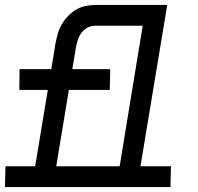

<svg xmlns="http://www.w3.org/2000/svg" viewBox="-28 -755 798 775"><path d="M-8 0 -6 -84H114L165 -392H50L51 -476H179L196 -580Q200 -600 205.5 -619.5Q211 -639 221.5 -657Q232 -675 247 -690.5Q262 -706 280 -716.5Q298 -727 318 -731Q338 -735 358 -735H647L539 -84H662L660 0ZM455 -84 548 -651H356Q341 -651 326.5 -644Q312 -637 302 -624Q292 -611 287 -596.5Q282 -582 279 -567L264 -476H417L415 -392H250L199 -84Z"/></svg>

Font: Iosevka Etoile Medium Oblique
Style: Regular
Weight: 500
Italic angle: -9°
Designer: Belleve Invis
Foundry: Belleve Invis
Version: Version 15.5.2; ttfautohint (v1.8.4)